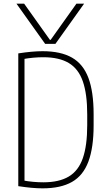

<svg xmlns="http://www.w3.org/2000/svg" viewBox="-20 -1020 590 1050"><path d="M70 -1000H112L253 -802H257L398 -1000H440L283 -780H227ZM213 10Q157 10 80 -2V-728Q157 -740 213 -740Q312 -740 373.5 -705Q435 -670 463.5 -594Q492 -518 492 -395V-335Q492 -213 463.5 -136.5Q435 -60 373.5 -25Q312 10 213 10ZM101 -34Q134 -28 162.5 -25.5Q191 -23 217 -23Q303 -23 356 -54.5Q409 -86 433 -155Q457 -224 457 -336V-394Q457 -506 433 -575Q409 -644 356 -675.5Q303 -707 217 -707Q191 -707 162.5 -704.5Q134 -702 101 -696L114 -711V-19Z"/></svg>

Font: M PLUS Code Latin SemiExpanded ExtraLight
Style: Regular
Weight: 250
Width: 6
Designer: Coji Morishita
Foundry: UNDERFOREST DESIGN
Version: Version 1.002; ttfautohint (v1.8.3)